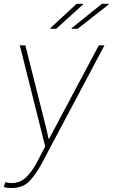

<svg xmlns="http://www.w3.org/2000/svg" viewBox="-42 -764 586 998"><path d="M17.6 187.5Q60.5 187.5 90.8 160.2Q121.1 132.8 148.4 83L192.9 -2.9L61 -528.3H89.8L198.7 -95.7L210.4 -43H213.4L471.7 -528.3H501L173.8 87.9Q143.6 143.6 109.9 178.7Q76.2 213.9 13.7 213.4Q-7.8 213.4 -22.5 208L-14.2 183.1Q2 187.5 17.6 187.5ZM356 -744.1H389.2L390.1 -741.2L250 -614.3H220.2L219.2 -617.2ZM487.8 -744.1H522.5L523.4 -741.2L361.8 -614.3H330.6L329.6 -617.2Z"/></svg>

Font: Roboto-ThinItalic
Style: Italic
Weight: 250
Italic angle: -12°
Designer: Google
Version: Version 1.100141; 2013; ttfautohint (v0.94.14-c901) -l 8 -r 